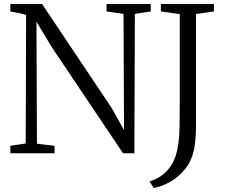

<svg xmlns="http://www.w3.org/2000/svg" viewBox="-20 -763 1119 956"><path d="M31.5 0V-37L108 -48.5L110 -689.5Q100 -692 86.5 -695Q73 -698 59 -701Q45 -704 31.5 -706V-743H189.5L537.5 -223L597.5 -115L595 -694L510.5 -706V-743H730.5V-706L651.5 -694L649 0H592.5L238 -528L161.5 -655L164 -47.5L251.5 -37V0ZM724.5 140Q754 132 780.2 114.2Q806.5 96.5 826 69.8Q845.5 43 856 9Q864.5 -19.5 868.8 -51.5Q873 -83.5 874 -131Q875 -178.5 875 -253V-693L781 -706V-743H1045V-706L956 -693V-266Q956 -190 955.8 -128.5Q955.5 -67 946.5 -20.5Q935 35.5 903.8 75.8Q872.5 116 830.5 140.5Q788.5 165 745.5 173Z"/></svg>

Font: Merriweather 48pt Light
Style: Regular
Weight: 300
Version: Version 2.100